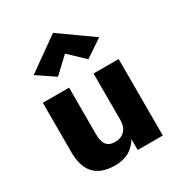

<svg xmlns="http://www.w3.org/2000/svg" viewBox="-179 -869 933 1000"><g transform="rotate(-30 287.5 -369.0)"><path d="M287 -624 378 -538 484 -609 287 -749 90 -609 195 -538ZM364 0H515V-460H364V-180C364 -127 333 -95 284 -95C235 -95 217 -125 217 -180V-460H59V-164C59 -51 109 11 224 11C262 11 294 2 319 -16C337 -29 352 -45 364 -65Z"/></g></svg>

Font: Jost
Style: Bold
Weight: 700
Version: Version 3.710